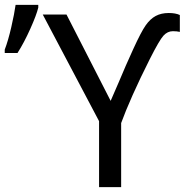

<svg xmlns="http://www.w3.org/2000/svg" viewBox="-44 -774 769 794"><path d="M-24.4 -568.8Q-10.3 -605.5 2.7 -661.9Q15.6 -718.3 20.5 -753.9H114.3V-742.7Q106.9 -711.9 81.3 -654.8Q55.7 -597.7 28.3 -554.7H-24.4ZM413.6 -356.9 447.3 -434.6Q475.1 -501.5 507.6 -572.3Q540 -643.1 558.6 -669.4Q577.1 -695.8 599.9 -708Q622.6 -720.2 653.8 -720.2Q682.1 -720.2 699.7 -711.9V-642.1Q688 -645 670.9 -645Q648.9 -645 632.1 -626.7Q615.2 -608.4 575.2 -529.1Q535.2 -449.7 504.6 -381.1Q474.1 -312.5 457 -265.1V0H365.7V-272.9L132.8 -713.9H231Z"/></svg>

Font: NotoSans
Style: Regular
Weight: 400
Designer: Monotype Design team
Foundry: Monotype Imaging Inc.
Version: Version 1.04; ttfautohint (v1.4.1)